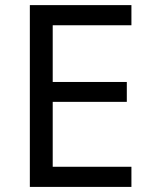

<svg xmlns="http://www.w3.org/2000/svg" viewBox="-20 -734 596 754"><path d="M496.1 0H97.2V-713.9H496.1V-634.8H187V-412.1H478V-334H187V-79.1H496.1Z"/></svg>

Font: NotoSans
Style: Regular
Weight: 400
Designer: Monotype Design team
Foundry: Monotype Imaging Inc.
Version: Version 1.04